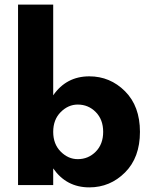

<svg xmlns="http://www.w3.org/2000/svg" viewBox="-20 -800 656 830"><path d="M366 10Q267 10 210 -72V0H58V-780H210V-388Q267 -470 366 -470Q456 -470 520.5 -405.5Q585 -341 585 -230Q585 -119 520.5 -54.5Q456 10 366 10ZM316 -348Q275 -348 242.5 -315.5Q210 -283 210 -230Q210 -177 242.5 -144.5Q275 -112 316 -112Q362 -112 394 -144.5Q426 -177 426 -230Q426 -283 394 -315.5Q362 -348 316 -348Z"/></svg>

Font: renner_700bold
Style: Bold
Weight: 700
Version: Version 003.000 ; ttfautohint (v0.97) -l 8 -r 50 -G 200 -x 1